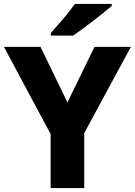

<svg xmlns="http://www.w3.org/2000/svg" viewBox="-20 -951 682 971"><path d="M321 -433 458 -714H642L406 -278V0H236V-273L0 -714H185ZM545 -921Q529 -907 504 -887Q479 -867 450.5 -845Q422 -823 395.5 -803.5Q369 -784 349 -771H237V-784Q253 -803 276 -828.5Q299 -854 321 -881.5Q343 -909 358 -931H545Z"/></svg>

Font: Noto Sans Gujarati UI ExtraBold
Style: Regular
Weight: 800
Designer: Jelle Bosma - Monotype Design Team, Universal Thirst
Foundry: Monotype Imaging Inc.
Version: Version 2.106; ttfautohint (v1.8.4.7-5d5b)